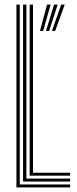

<svg xmlns="http://www.w3.org/2000/svg" viewBox="-20 -820 339 840"><path d="M51.9 0V-800H66.4V-12.9H286.8V0ZM80.9 -25.8V-800H95.4V-38.7H286.8V-25.8ZM109.9 -51.5V-800H124.4V-64.4H286.8V-51.5ZM207.3 -684.8 247.6 -800H263.2L221.4 -684.8ZM181.2 -684.8 216.7 -800H232.3L195 -684.8ZM154.9 -684.8 185.9 -800H201.5L168.9 -684.8Z"/></svg>

Font: Big Shoulders Inline Thin
Style: Regular
Weight: 100
Designer: Patric King
Foundry: XO Type Co
Version: Version 2.002